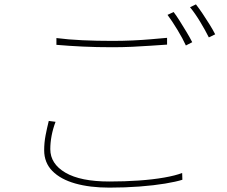

<svg xmlns="http://www.w3.org/2000/svg" viewBox="-20 -840 1040 878"><path d="M238 -666Q291 -659 357 -656Q423 -653 494 -653Q541 -653 585.5 -655Q630 -657 670 -660.5Q710 -664 744 -667V-636Q711 -634 670 -631Q629 -628 584 -626Q539 -624 494 -624Q422 -624 358.5 -627Q295 -630 238 -635ZM234 -283Q222 -251 216 -219.5Q210 -188 210 -158Q210 -91 279 -50.5Q348 -10 480 -10Q551 -10 615 -14.5Q679 -19 730.5 -28Q782 -37 813 -49L814 -18Q786 -9 735 -0.5Q684 8 618 13Q552 18 480 18Q391 18 324 -1Q257 -20 219.5 -58Q182 -96 182 -153Q182 -188 188.5 -221.5Q195 -255 203 -287ZM774 -785Q787 -768 802 -744Q817 -720 832.5 -694.5Q848 -669 859 -647L830 -632Q816 -663 791.5 -703.5Q767 -744 746 -772ZM876 -820Q890 -802 906.5 -777.5Q923 -753 938.5 -728Q954 -703 964 -683L935 -669Q918 -703 895 -741Q872 -779 849 -807Z"/></svg>

Font: Noto Sans TC Thin
Style: Regular
Weight: 100
Designer: Ryoko NISHIZUKA 西塚涼子 (kana, bopomofo & ideographs); Paul D. Hunt (Latin, Greek & Cyrillic); Sandoll Communications 산돌커뮤니
Foundry: Adobe
Version: Version 2.004-H2;hotconv 1.0.118;makeotfexe 2.5.65603